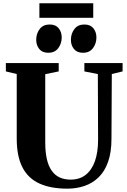

<svg xmlns="http://www.w3.org/2000/svg" viewBox="-20 -1120 762 1148"><path d="M383 8Q283 8 215.5 -22.8Q148 -53.5 114 -119.8Q80 -186 80 -291V-677.5L15 -693V-743H331V-693L250.5 -676.5V-269.5Q250.5 -211.5 260 -169.5Q269.5 -127.5 288.8 -100Q308 -72.5 336.5 -59.2Q365 -46 402.5 -46Q456 -46 492.5 -74.8Q529 -103.5 547.8 -157Q566.5 -210.5 566.5 -285L565 -677L484.5 -693V-743H713V-693L648.5 -677.5L646.5 -291Q646.5 -210 626.5 -153Q606.5 -96 570.2 -60.5Q534 -25 486 -8.5Q438 8 383 8ZM268 -804.5Q233 -804.5 214.8 -827Q196.5 -849.5 196.5 -881.5Q196.5 -919 217.2 -946.2Q238 -973.5 276.5 -973.5H277.5Q313 -973.5 331 -950.8Q349 -928 349 -896.5Q349 -860 328.5 -832.2Q308 -804.5 269 -804.5ZM475.5 -804.5Q440.5 -804.5 422.2 -827Q404 -849.5 404 -881.5Q404 -919 424.8 -946.2Q445.5 -973.5 484 -973.5H485Q520.5 -973.5 538.5 -950.8Q556.5 -928 556.5 -896.5Q556.5 -860 536 -832.2Q515.5 -804.5 476.5 -804.5ZM537.5 -1100.5V-1013.5H215.5V-1100.5Z"/></svg>

Font: Merriweather 60pt ExtraBold
Style: Regular
Weight: 800
Version: Version 2.100